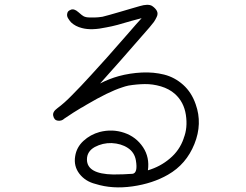

<svg xmlns="http://www.w3.org/2000/svg" viewBox="-20 -775 1040 812"><path d="M807.6 -334Q836.9 -252 802.2 -166Q767.6 -80.1 690.4 -36.1Q626 1 540.5 13.2Q455.1 25.4 383.8 2.9Q340.8 -7.8 315.9 -40Q291 -72.3 297.9 -114.3Q303.7 -152.3 333 -179.2Q362.3 -206.1 401.4 -216.8Q455.1 -230.5 505.4 -213.4Q555.7 -196.3 585 -152.3Q613.3 -109.4 605.5 -54.7Q658.2 -70.3 698.2 -104.5Q739.3 -138.7 756.8 -189.5V-190.4Q774.4 -234.4 766.1 -289.1Q757.8 -343.8 719.7 -377.9Q695.3 -399.4 660.6 -409.7Q626 -419.9 592.3 -419.4Q558.6 -418.9 523.4 -413.1Q509.8 -410.2 496.1 -405.3Q438.5 -386.7 345.7 -332Q327.1 -320.3 322.3 -318.4Q293.9 -301.8 252 -273.4Q241.2 -262.7 224.6 -264.6Q209 -266.6 205.1 -285.2Q201.2 -301.8 222.7 -317.4Q252 -338.9 284.2 -372.1Q321.3 -409.2 364.7 -457Q408.2 -504.9 431.6 -530.8Q455.1 -556.6 512.7 -623Q563.5 -681.6 579.1 -698.2Q562.5 -694.3 535.2 -686.5Q502.9 -676.8 477.5 -669.9Q452.1 -663.1 429.7 -659.2Q367.2 -645.5 327.1 -656.2Q298.8 -663.1 280.3 -680.7Q273.4 -688.5 267.6 -698.2Q261.7 -708 264.6 -718.8Q266.6 -729.5 279.3 -733.4H278.3Q293 -740.2 311.5 -723.6Q329.1 -708 334 -706.1Q343.8 -701.2 358.4 -701.2Q372.1 -701.2 382.8 -701.2Q393.6 -701.2 413.1 -704.1Q433.6 -709 490.2 -725.6Q501 -728.5 528.3 -736.8Q555.7 -745.1 570.3 -749Q606.4 -759.8 623 -750Q637.7 -740.2 643.6 -728.5Q649.4 -716.8 642.6 -703.1Q636.7 -690.4 630.4 -681.6Q624 -672.9 612.3 -659.2Q468.8 -494.1 403.3 -421.9Q440.4 -441.4 482.4 -453.1Q529.3 -465.8 579.6 -468.3Q629.9 -470.7 674.3 -459.5Q718.8 -448.2 754.4 -416.5Q790 -384.8 807.6 -334ZM459 -37.1Q502 -37.1 541 -40Q563.5 -43.9 554.7 -96.7Q548.8 -130.9 520.5 -149.4Q492.2 -168 452.1 -169.9Q414.1 -170.9 380.9 -153.3Q347.7 -134.8 347.7 -100.6Q347.7 -39.1 459 -37.1Z"/></svg>

Font: irohamaru Light
Style: Regular
Weight: 200
Designer: [Source Han Sans]
Ryoko NISHIZUKA  (kana & ideographs); Paul D. Hunt (Latin, Greek & Cyrillic); Wenlong ZHANG  (bopomofo
Version: Version 1.01